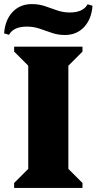

<svg xmlns="http://www.w3.org/2000/svg" viewBox="-43 -918 472 938"><path d="M26 0V-24L95 -93V-597L26 -666V-690H360V-666L291 -597V-93L360 -24V0ZM274 -747Q240 -747 210 -757.5Q180 -768 150.5 -778Q121 -788 88 -788Q23 -788 1 -748L-23 -755Q-18 -821 18.5 -859.5Q55 -898 112 -898Q147 -898 176.5 -888Q206 -878 235.5 -867.5Q265 -857 298 -857Q363 -857 385 -897L409 -890Q404 -824 367.5 -785.5Q331 -747 274 -747Z"/></svg>

Font: Platypi ExtraBold
Style: Regular
Weight: 800
Designer: David Sargent
Foundry: Bolt Cutter Type
Version: Version 1.200; ttfautohint (v1.8.4.7-5d5b)